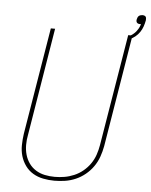

<svg xmlns="http://www.w3.org/2000/svg" viewBox="-57 -886 740 942"><g transform="rotate(5 312.5 -415.5)"><path d="M246 8Q218 8 190.5 2.5Q163 -3 140.5 -16.5Q118 -30 102.5 -51.5Q87 -73 79.5 -98.5Q72 -124 72.5 -152Q73 -180 77 -208L164 -735H185L98 -205Q93 -180 93 -155Q93 -130 99.5 -107Q106 -84 119.5 -65Q133 -46 153 -33.5Q173 -21 197 -16Q221 -11 246 -11Q270 -11 294 -15Q318 -19 341.5 -29Q365 -39 385 -55.5Q405 -72 419.5 -93Q434 -114 442 -137.5Q450 -161 454 -185L545 -735H566L475 -182Q470 -155 461 -129.5Q452 -104 436 -81Q420 -58 398 -40Q376 -22 350.5 -11Q325 0 298.5 4Q272 8 246 8ZM553 -716 550 -722 548 -726 547 -730Q550 -731 553.5 -733Q557 -735 560 -736.5Q563 -738 566 -740.5Q569 -743 572 -745.5Q575 -748 577.5 -750.5Q580 -753 582.5 -756Q585 -759 587 -762Q589 -765 591 -768Q593 -771 595 -774.5Q597 -778 598 -781Q599 -784 601 -788.5Q603 -793 603 -794Q602 -794 600.5 -794Q599 -794 598 -794Q593 -794 589 -795.5Q585 -797 582.5 -800Q580 -803 579.5 -807.5Q579 -812 580 -816Q580 -816 580 -816Q580 -816 580 -816Q581 -821 583 -825.5Q585 -830 588.5 -833Q592 -836 597 -837.5Q602 -839 606 -839Q606 -839 606 -839Q606 -839 606 -839Q611 -839 615.5 -837.5Q620 -836 622.5 -832.5Q625 -829 625 -824Q625 -819 625 -815Q622 -799 617 -784.5Q612 -770 603 -756.5Q594 -743 581 -732.5Q568 -722 553 -716Z"/></g></svg>

Font: Iosevka Curly ThExObl
Style: Regular
Weight: 100
Width: 7
Italic angle: -9°
Monospace: yes
Designer: Belleve Invis
Foundry: Belleve Invis
Version: Version 11.1.0; ttfautohint (v1.8.3)